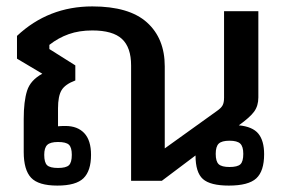

<svg xmlns="http://www.w3.org/2000/svg" viewBox="-20 -564 880 599"><path d="M54 -90V-193Q54 -248 64.5 -281Q75 -314 112 -334L33 -381V-452Q131 -544 268 -544Q383 -544 438.5 -494Q494 -444 494 -357V-101L657 -218Q670 -227 674.5 -235.5Q679 -244 679 -259V-529H786V-260Q786 -234 773 -216Q760 -198 725 -173Q768 -169 786 -147Q804 -125 804 -83Q804 -30 779.5 -7.5Q755 15 694 15Q636 15 613 -5.5Q590 -26 590 -79L485 0H389V-360Q389 -416 360.5 -442.5Q332 -469 268 -469Q227 -469 194.5 -457.5Q162 -446 134 -424V-411L215 -360V-313Q183 -301 172 -282.5Q161 -264 161 -226V-170Q170 -171 184 -171Q222 -171 243 -148.5Q264 -126 264 -81Q264 -31 240.5 -8Q217 15 159 15Q100 15 77 -9.5Q54 -34 54 -90ZM739 -84Q739 -107 729.5 -116Q720 -125 696 -125Q672 -125 662.5 -116Q653 -107 653 -84Q653 -60 662.5 -51.5Q672 -43 696 -43Q721 -43 730 -51.5Q739 -60 739 -84ZM204 -81Q204 -104 195 -112.5Q186 -121 161 -121Q137 -121 127.5 -112Q118 -103 118 -81Q118 -57 127 -48.5Q136 -40 161 -40Q186 -40 195 -48.5Q204 -57 204 -81Z"/></svg>

Font: Pridi
Style: Regular
Weight: 400
Designer: Katatrad Team
Foundry: CadsonDemak
Version: Version 1.001